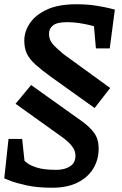

<svg xmlns="http://www.w3.org/2000/svg" viewBox="-40 -717 572 901"><path d="M205 164Q136 164 85.5 153Q35 142 7.5 131Q-20 120 -20 120L0 -65H64L75 38Q75 38 88 48.5Q101 59 133.5 69.5Q166 80 224 80Q264 80 289 63.5Q314 47 314 14Q314 -6 304 -22Q294 -38 278.5 -52Q263 -66 247 -77L33 -230L106 -318L343 -149Q381 -122 402 -93Q423 -64 423 -20Q423 32 398 73.5Q373 115 324.5 139.5Q276 164 205 164ZM404 -210 197 -358Q153 -390 126 -414.5Q99 -439 86.5 -464.5Q74 -490 74 -527Q74 -568 99.5 -607Q125 -646 179 -671.5Q233 -697 318 -697Q370 -697 410.5 -690.5Q451 -684 475 -678Q499 -672 499 -672L475 -490H410L401 -594Q401 -594 381.5 -599Q362 -604 333 -608.5Q304 -613 275 -613Q228 -613 209 -598Q190 -583 190 -559Q190 -542 196 -528.5Q202 -515 216.5 -500.5Q231 -486 258 -463L477 -304Z"/></svg>

Font: Faustina VF Beta
Style: Italic
Weight: 400
Italic angle: -8°
Designer: Alfonso Garcia
Foundry: Omnibus-Type
Version: Version 1.006